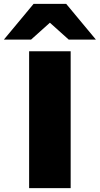

<svg xmlns="http://www.w3.org/2000/svg" viewBox="-58 -969 514 989"><path d="M92 0V-705H306V0ZM-38 -765 115 -949H283L436 -765H296L199 -852L102 -765Z"/></svg>

Font: Nunito Sans 10pt Expanded Black
Style: Regular
Weight: 900
Width: 7
Designer: Vernon Adams
Foundry: Vernon Adams
Version: Version 3.101;gftools[0.9.27]